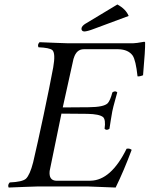

<svg xmlns="http://www.w3.org/2000/svg" viewBox="-20 -840 674 865"><path d="M508.8 -819.8Q547.4 -798.8 559.6 -768.1L403.3 -710Q372.6 -698.2 358.9 -698.2Q345.7 -699.7 347.2 -712.9Q349.1 -723.1 364.3 -732.9Q365.7 -733.9 366.2 -733.9ZM379.9 -356.9Q448.2 -357.4 465.3 -375Q476.6 -387.2 486.3 -423.8Q499.5 -433.1 508.3 -423.8Q505.4 -411.6 499 -390.1Q489.7 -357.4 485.8 -337.9Q482.4 -321.3 479 -297.9Q476.1 -275.4 473.1 -259.8Q460 -250.5 451.2 -259.8Q457 -300.8 444.3 -312.5Q427.2 -326.2 373.5 -327.1L256.8 -328.1Q256.8 -328.1 204.1 -71.8Q203.6 -69.8 203.6 -68.8Q199.7 -28.3 231.4 -25.9H387.7Q480 -27.3 550.3 -169.9Q562.5 -172.4 570.8 -166.5Q572.3 -165.5 573.2 -165Q538.1 -70.8 501 4.9Q500 4.9 374 0H151.9Q136.7 0 91.8 2Q43 4.4 19 4.9Q13.2 -6.8 23.9 -18.1Q80.6 -20.5 96.7 -34.7Q114.7 -51.8 129.4 -108.9Q148.9 -191.9 176.3 -320.8Q204.6 -454.6 219.7 -536.1Q231 -600.1 215.8 -614.3Q202.6 -625 153.3 -627Q147.5 -638.7 158.2 -649.9Q183.1 -649.4 230 -647Q272 -645 287.1 -645H579.1Q591.8 -645 630.4 -651.9Q633.3 -650.4 633.8 -648.9Q634.8 -618.2 624.5 -501Q608.4 -494.6 599.6 -496.1Q591.8 -568.8 577.6 -589.8Q557.6 -617.2 513.2 -618.2H357.4Q324.7 -618.2 312.5 -578.6Q311.5 -575.7 311 -574.2L262.7 -356Z"/></svg>

Font: Linux Libertine Display Slanted O
Style: Slanted
Weight: 400
Designer: Philipp H. Poll
Foundry: Philipp H. Poll
Version: Version 5.0.9